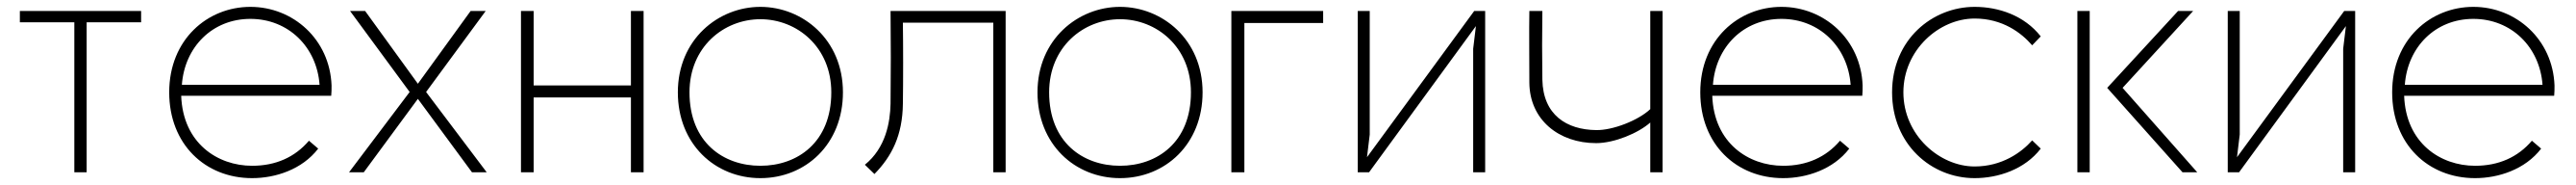

<svg xmlns="http://www.w3.org/2000/svg" viewBox="-20 -502 7520 539"><path d="M233 0V-437H392V-470H38V-437H197V0Z M909 -69 882 -92C841 -44 785 -19 716 -19C615 -19 514 -85 509 -223H947C948 -231 948 -244 948 -253C943 -387 836 -482 711 -482C586 -482 474 -387 474 -233C474 -82 579 17 716 17C784 17 862 -8 909 -69ZM511 -255C519 -365 600 -447 711 -447C822 -447 905 -365 913 -255Z M999 0H1042L1200 -214L1358 0H1401L1224 -234L1398 -470H1354L1200 -258L1046 -470H1002L1176 -234Z M1859 -470H1822V-253H1538V-470H1501V0H1538V-218H1822V0H1859Z M2200 -446C2307 -446 2407 -365 2407 -233C2407 -87 2308 -19 2200 -19C2092 -19 1993 -87 1993 -233C1993 -365 2093 -446 2200 -446ZM1959 -233C1959 -82 2068 17 2200 17C2332 17 2441 -82 2441 -233C2441 -387 2323 -482 2200 -482C2077 -482 1959 -387 1959 -233Z M2616 -436H2880V0H2916V-470H2580C2581 -380 2581 -290 2580 -200C2579 -146 2566 -71 2505 -22L2533 5C2584 -47 2615 -108 2616 -200C2617 -266 2617 -370 2616 -436Z M3250 -446C3357 -446 3457 -365 3457 -233C3457 -87 3358 -19 3250 -19C3142 -19 3043 -87 3043 -233C3043 -365 3143 -446 3250 -446ZM3009 -233C3009 -82 3118 17 3250 17C3382 17 3491 -82 3491 -233C3491 -387 3373 -482 3250 -482C3127 -482 3009 -387 3009 -233Z M3613 0V-435H3843V-470H3575V0Z M4316 -470H4284L3971 -44L3979 -110V-470H3944V0H3977L4289 -426L4281 -360V0H4316Z M4834 -470H4798V-184C4763 -151 4688 -122 4640 -123C4554 -124 4485 -167 4483 -270C4482 -332 4482 -408 4483 -470H4445C4444 -418 4445 -313 4445 -261C4446 -153 4531 -85 4640 -85C4693 -85 4763 -114 4798 -145V0H4834Z M5379 -69 5352 -92C5311 -44 5255 -19 5186 -19C5085 -19 4984 -85 4979 -223H5417C5418 -231 5418 -244 5418 -253C5413 -387 5306 -482 5181 -482C5056 -482 4944 -387 4944 -233C4944 -82 5049 17 5186 17C5254 17 5332 -8 5379 -69ZM4981 -255C4989 -365 5070 -447 5181 -447C5292 -447 5375 -365 5383 -255Z M5938 -69 5913 -93C5881 -57 5824 -17 5745 -17C5643 -17 5537 -108 5537 -233C5537 -356 5641 -448 5745 -448C5826 -448 5881 -407 5913 -370L5938 -396C5890 -457 5815 -482 5745 -482C5622 -482 5504 -387 5504 -233C5504 -82 5618 17 5745 17C5813 17 5891 -8 5938 -69Z M6045 -470V0H6081V-470ZM6132 -246 6352 0H6395L6177 -246L6383 -470H6339Z M6856 -470H6824L6511 -44L6519 -110V-470H6484V0H6517L6829 -426L6821 -360V0H6856Z M7399 -69 7372 -92C7331 -44 7275 -19 7206 -19C7105 -19 7004 -85 6999 -223H7437C7438 -231 7438 -244 7438 -253C7433 -387 7326 -482 7201 -482C7076 -482 6964 -387 6964 -233C6964 -82 7069 17 7206 17C7274 17 7352 -8 7399 -69ZM7001 -255C7009 -365 7090 -447 7201 -447C7312 -447 7395 -365 7403 -255Z"/></svg>

Font: Kreadon Extra Light
Style: Regular
Weight: 200
Designer: kohakuno
Foundry: StudioGnu
Version: Version 1.000;Glyphs 3.1.2 (3151)